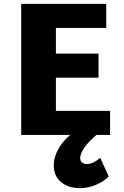

<svg xmlns="http://www.w3.org/2000/svg" viewBox="-20 -700 641 996"><path d="M90 0ZM551 -125V0H90V-680H531V-555H270V-422H491V-297H270V-125ZM259 157Q259 113 287 66Q315 19 364 -15H499Q449 24 422.5 59Q396 94 396 120Q396 135 405.5 143Q415 151 431 151Q462 151 500 119L544 215Q524 238 482 257Q440 276 396 276Q334 276 296.5 244.5Q259 213 259 157Z"/></svg>

Font: Martel Sans Black
Style: Regular
Weight: 900
Designer: Dan Reynolds and Mathieu Réguer
Foundry: Dan Reynolds and Mathieu Réguer
Version: Version 1.002; ttfautohint (v1.1) -l 5 -r 5 -G 72 -x 0 -D la